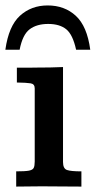

<svg xmlns="http://www.w3.org/2000/svg" viewBox="-32 -689 353 709"><path d="M27.8 0V-56.2Q60.5 -56.2 74.7 -58.8Q88.9 -61.5 92.5 -69.1Q96.2 -76.7 96.2 -92.3V-362.8Q96.2 -378.9 81.1 -381.3Q65.9 -383.8 30.3 -384.3Q30.3 -398.4 30.3 -411.9Q30.3 -425.3 30.3 -439Q50.3 -439 69.3 -439Q88.4 -439 106 -439.5Q129.9 -439.5 153.1 -439.9Q176.3 -440.4 200.7 -441.4V-90.8Q200.7 -66.4 215.3 -61.3Q230 -56.2 268.6 -56.2V0Q254.4 0 233.6 -0.2Q212.9 -0.5 190.9 -0.5Q168.9 -0.5 151.9 -0.7Q134.8 -1 127.9 -1Q97.7 -1 74.7 -0.5Q51.8 0 27.8 0ZM144 -668.9Q206.5 -668.9 248 -630.6Q289.6 -592.3 301.3 -505.4H249Q236.8 -561.5 212.4 -581.1Q188 -600.6 146 -600.6Q103.5 -600.6 77.4 -580.8Q51.3 -561 40.5 -505.4H-12.2Q0 -592.8 41.7 -630.9Q83.5 -668.9 144 -668.9Z"/></svg>

Font: Kameron Medium
Style: Regular
Weight: 500
Designer: Vernon Adams
Foundry: Vernon Adams
Version: Version 1.100